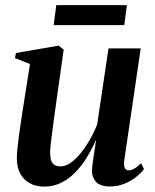

<svg xmlns="http://www.w3.org/2000/svg" viewBox="-20 -698 590 730"><path d="M148.5 11.5Q115.5 11.5 92.2 -1.8Q69 -15 56.5 -39Q44 -63 44 -95.5Q44 -110 46.2 -132.8Q48.5 -155.5 52 -181.8Q55.5 -208 59.2 -231.8Q63 -255.5 65 -271L94 -454.5L37 -477L40.5 -496.5L203 -524.5L222 -509.5L190 -281Q187.5 -262.5 184.2 -238.2Q181 -214 177.8 -190.2Q174.5 -166.5 172.5 -147.5Q170.5 -128.5 170.5 -119Q170.5 -101 174.2 -89Q178 -77 186.8 -71.2Q195.5 -65.5 210 -65.5Q234.5 -65.5 260.2 -88Q286 -110.5 309.5 -147Q333 -183.5 349.5 -225L392.5 -514H515L452 -85Q450 -68 454.8 -59.2Q459.5 -50.5 469 -50.5Q479 -50.5 491.2 -57.2Q503.5 -64 516 -78L527.5 -55.5Q516 -39.5 496.5 -24.2Q477 -9 451.8 1Q426.5 11 398 11Q361 11 345.2 -6.5Q329.5 -24 329.5 -49Q329.5 -53.5 331 -66.5Q332.5 -79.5 335 -96.5Q337.5 -113.5 340.2 -131.2Q343 -149 345 -163H343.5Q328.5 -129 309 -97.5Q289.5 -66 265.2 -41.5Q241 -17 211.8 -2.8Q182.5 11.5 148.5 11.5ZM194 -678.5H462.5L452.5 -602.5H184Z"/></svg>

Font: Merriweather 120pt SemiBold
Style: Italic
Weight: 600
Italic angle: -7.8°
Version: Version 2.101